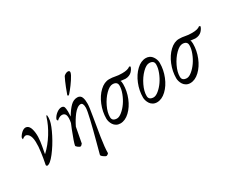

<svg xmlns="http://www.w3.org/2000/svg" viewBox="-114 -1175 2298 1870"><g transform="rotate(-30 1035.0 -240.5)"><path d="M23.4 -337.9Q20.5 -337.9 20.3 -348.4Q20 -358.9 22.5 -363.3Q42.5 -396.5 67.4 -413.3Q92.3 -430.2 115.2 -421.9Q141.6 -412.1 152.8 -371.8Q164.1 -331.5 162.4 -283.7Q160.6 -235.8 150.4 -183.6Q146.5 -165 142.1 -139.4Q137.7 -113.8 136.7 -108.4Q136.7 -107.4 137.7 -107.2Q138.7 -106.9 139.6 -107.4Q202.6 -166 254.2 -248.8Q305.7 -331.5 330.1 -412.1Q335.4 -425.8 339.8 -425.8Q341.8 -425.8 343.3 -417.5Q344.7 -409.2 344.2 -393.8Q343.8 -378.4 340.8 -363.3Q331.1 -312.5 286.4 -225.1Q241.7 -137.7 186.8 -66.9Q131.8 3.9 99.6 3.9Q96.7 3.9 92.5 -0.7Q88.4 -5.4 88.9 -9.8Q96.2 -46.4 101.1 -75Q106 -103.5 110.8 -138.7Q115.7 -173.8 117.4 -200.7Q119.1 -227.5 118.2 -255.1Q117.2 -282.7 112.1 -302Q106.9 -321.3 96.7 -335.7Q86.4 -350.1 71.3 -355.5Q59.6 -359.4 45.7 -352.8Q31.7 -346.2 23.4 -337.9Z M729.5 -691.4Q752.9 -691.4 749 -668.9Q744.6 -647 714.6 -601.8Q684.6 -556.6 656.2 -522Q627.9 -487.3 623 -485.4H620.1Q616.7 -485.4 613.8 -488Q610.8 -490.7 611.3 -494.1Q613.8 -504.9 638.7 -567.9Q663.6 -630.9 682.6 -667Q687.5 -674.8 702.6 -683.1Q717.8 -691.4 729.5 -691.4ZM411.1 -325.2Q407.7 -325.2 404.5 -332Q401.4 -338.9 402.3 -344.7Q417 -376.5 446 -398.7Q475.1 -420.9 502 -420.9Q516.6 -420.4 524.9 -412.8Q533.2 -405.3 535.6 -384.3Q538.1 -363.3 538.1 -353Q538.1 -342.8 536.6 -310.5Q536.1 -301.3 536.1 -296.9Q573.7 -360.8 607.7 -393.8Q641.6 -426.8 683.6 -426.8Q702.1 -426.8 714.6 -417.7Q727.1 -408.7 732.4 -391.8Q737.8 -375 739.5 -359.6Q741.2 -344.2 741.2 -323.2Q741.2 -289.1 723.6 -189Q706.1 -88.9 688.7 22Q671.4 132.8 671.9 193.4Q667.5 199.7 659.4 204.8Q651.4 210 645.5 210Q637.2 210 615.2 194.1Q593.3 178.2 595.7 168Q598.1 157.7 629.6 40.8Q661.1 -76.2 684.1 -172.6Q707 -269 707 -298.8Q707 -353.5 678.7 -353.5Q660.2 -353.5 639.4 -338.9Q618.7 -324.2 599.1 -299.1Q579.6 -273.9 562.5 -246.1Q545.4 -218.3 530.3 -186.5Q528.3 -174.3 525.1 -159.2Q522 -144 520.5 -134.8Q520 -130.4 510.7 -83.3Q501.5 -36.1 498 -15.6Q483.4 3.9 472.7 3.9Q464.8 3.9 447 -9.3Q429.2 -22.5 430.7 -31.2Q436 -63.5 483.4 -184.6L506.8 -241.2Q518.1 -298.8 508.5 -326.2Q499 -353.5 467.8 -353.5Q452.1 -353.5 435.5 -344Q418.9 -334.5 411.1 -325.2Z M1128.9 -354.5Q1136.7 -344.2 1136.7 -315.4Q1136.7 -238.3 1106.9 -164.3Q1077.1 -90.3 1027.1 -43.2Q977.1 3.9 922.9 3.9Q897.9 3.9 878.4 -7.3Q858.9 -18.6 847.9 -35.9Q836.9 -53.2 831.5 -71.3Q826.2 -89.4 826.2 -105.5Q826.2 -182.6 856.2 -256.6Q886.2 -330.6 936.3 -377.7Q986.3 -424.8 1041 -424.8Q1076.2 -424.8 1107.4 -418Q1138.7 -411.1 1181.6 -411.1Q1246.1 -411.1 1271.5 -433.6Q1274.4 -433.6 1279.1 -431.2Q1283.7 -428.7 1284.2 -425.8Q1281.7 -415 1274.7 -402.8Q1267.6 -390.6 1255.9 -377.9Q1244.1 -365.2 1224.6 -356.9Q1205.1 -348.6 1181.6 -348.6Q1169.9 -348.6 1128.9 -354.5ZM1046.9 -366.2Q1012.2 -367.2 968.3 -323.2Q924.3 -279.3 893.8 -215.6Q863.3 -151.9 864.3 -100.6Q864.3 -56.2 917 -54.7Q942.4 -54.2 975.1 -80.8Q1007.8 -107.4 1035.2 -146.7Q1062.5 -186 1080.8 -233.9Q1099.1 -281.7 1098.6 -320.3Q1098.6 -364.7 1046.9 -366.2Z M1459 -366.2Q1424.3 -367.2 1380.4 -323.2Q1336.4 -279.3 1305.9 -215.6Q1275.4 -151.9 1276.4 -100.6Q1276.4 -56.2 1329.1 -54.7Q1354.5 -54.2 1387.2 -80.8Q1419.9 -107.4 1447.3 -146.7Q1474.6 -186 1492.9 -233.9Q1511.2 -281.7 1510.7 -320.3Q1510.7 -364.7 1459 -366.2ZM1335 3.9Q1310.1 3.9 1290.5 -7.3Q1271 -18.6 1260 -35.9Q1249 -53.2 1243.7 -71.3Q1238.3 -89.4 1238.3 -105.5Q1238.3 -182.6 1268.3 -256.6Q1298.3 -330.6 1348.4 -377.7Q1398.4 -424.8 1453.1 -424.8Q1473.1 -424.8 1489.7 -417.2Q1506.3 -409.7 1516.8 -397.9Q1527.3 -386.2 1534.9 -371.3Q1542.5 -356.4 1545.7 -342.3Q1548.8 -328.1 1548.8 -315.4Q1548.8 -238.3 1519 -164.3Q1489.3 -90.3 1439.2 -43.2Q1389.2 3.9 1335 3.9Z M1915 -354.5Q1922.9 -344.2 1922.9 -315.4Q1922.9 -238.3 1893.1 -164.3Q1863.3 -90.3 1813.2 -43.2Q1763.2 3.9 1709 3.9Q1684.1 3.9 1664.6 -7.3Q1645 -18.6 1634 -35.9Q1623 -53.2 1617.7 -71.3Q1612.3 -89.4 1612.3 -105.5Q1612.3 -182.6 1642.3 -256.6Q1672.4 -330.6 1722.4 -377.7Q1772.5 -424.8 1827.1 -424.8Q1862.3 -424.8 1893.6 -418Q1924.8 -411.1 1967.8 -411.1Q2032.2 -411.1 2057.6 -433.6Q2060.5 -433.6 2065.2 -431.2Q2069.8 -428.7 2070.3 -425.8Q2067.9 -415 2060.8 -402.8Q2053.7 -390.6 2042 -377.9Q2030.3 -365.2 2010.7 -356.9Q1991.2 -348.6 1967.8 -348.6Q1956.1 -348.6 1915 -354.5ZM1833 -366.2Q1798.3 -367.2 1754.4 -323.2Q1710.4 -279.3 1679.9 -215.6Q1649.4 -151.9 1650.4 -100.6Q1650.4 -56.2 1703.1 -54.7Q1728.5 -54.2 1761.2 -80.8Q1793.9 -107.4 1821.3 -146.7Q1848.6 -186 1866.9 -233.9Q1885.3 -281.7 1884.8 -320.3Q1884.8 -364.7 1833 -366.2Z"/></g></svg>

Font: Crimson
Style: Italic
Weight: 400
Italic angle: -11°
Version: Version 0.8